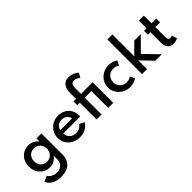

<svg xmlns="http://www.w3.org/2000/svg" viewBox="84 -1986 3373 3373"><g transform="rotate(-45 1770.0 -300.0)"><path d="M335.5 275Q234.5 275 165.2 237Q96 199 64 126L166 77Q188 118.5 234 143.2Q280 168 335.5 168Q384.5 168 422 148.5Q459.5 129 481 93.2Q502.5 57.5 502.5 9V-82Q469.5 -36 419.8 -10Q370 16 311 16Q241 16 183.5 -19Q126 -54 92 -115.5Q58 -177 58 -256Q58 -334.5 91.2 -395.8Q124.5 -457 182.2 -492.5Q240 -528 314 -528Q373 -528 422.8 -503Q472.5 -478 502.5 -433.5V-512H627V14Q627 93 594.2 151.8Q561.5 210.5 496.5 242.8Q431.5 275 335.5 275ZM346.5 -90.5Q393.5 -90.5 429.5 -111.8Q465.5 -133 486 -170.2Q506.5 -207.5 506.5 -255.5Q506.5 -303.5 485.8 -341.2Q465 -379 429.2 -400.2Q393.5 -421.5 347.5 -421.5Q301.5 -421.5 265.5 -400.2Q229.5 -379 209 -341.2Q188.5 -303.5 188.5 -255.5Q188.5 -207.5 208.8 -170.2Q229 -133 264.8 -111.8Q300.5 -90.5 346.5 -90.5Z M1059 16Q977 16 912.2 -19.5Q847.5 -55 809.8 -116.5Q772 -178 772 -255Q772 -312 793.5 -361.5Q815 -411 853 -448.5Q891 -486 941.5 -507Q992 -528 1050.5 -528Q1130.5 -528 1190.8 -495Q1251 -462 1284.8 -403Q1318.5 -344 1318.5 -265.5Q1318.5 -259 1318 -254.8Q1317.5 -250.5 1316 -240.5H899Q899 -194 920 -158.8Q941 -123.5 978.8 -103.8Q1016.5 -84 1065.5 -84Q1112 -84 1148.2 -102.8Q1184.5 -121.5 1214 -160L1304.5 -113.5Q1268 -52.5 1203.2 -18.2Q1138.5 16 1059 16ZM904.5 -318.5H1195Q1188.5 -353.5 1168.5 -379Q1148.5 -404.5 1118 -418.8Q1087.5 -433 1050 -433Q1010.5 -433 979.5 -419Q948.5 -405 929 -379.5Q909.5 -354 904.5 -318.5Z M1485.5 0V-417.5H1423.5V-512H1485.5V-659.5Q1485.5 -727.5 1506.2 -775.8Q1527 -824 1565.8 -849.5Q1604.5 -875 1657.5 -875Q1698.5 -875 1735 -864.2Q1771.5 -853.5 1800 -836.5Q1828.5 -819.5 1846.5 -799.5L1799 -716Q1782 -736 1752 -751.2Q1722 -766.5 1692.5 -766.5Q1648.5 -766.5 1629.2 -741Q1610 -715.5 1610 -658V-512H1898.5V0H1774V-417.5H1610V0Z M2306.5 16Q2248.5 16 2197.2 -4.8Q2146 -25.5 2107 -62.5Q2068 -99.5 2045.8 -149Q2023.5 -198.5 2023.5 -256Q2023.5 -311.5 2044.8 -360.8Q2066 -410 2104.2 -447.5Q2142.5 -485 2194.2 -506.5Q2246 -528 2306 -528Q2356 -528 2401.8 -513.5Q2447.5 -499 2477.5 -475.5L2433 -391.5Q2389 -425 2324.5 -425Q2271.5 -425 2233 -401.8Q2194.5 -378.5 2174 -339.8Q2153.5 -301 2153.5 -256Q2153.5 -208.5 2175 -170.2Q2196.5 -132 2235.5 -109.5Q2274.5 -87 2325.5 -87Q2357 -87 2384.8 -96Q2412.5 -105 2432.5 -120.5L2477.5 -36.5Q2447 -13.5 2402 1.2Q2357 16 2306.5 16Z M2613.5 0V-860H2738V-316.5L2933 -512H3094.5L2850 -264.5L3106 0H2946L2738 -217V0Z M3385.5 16Q3316 16 3277.2 -29Q3238.5 -74 3238.5 -155.5V-417.5H3176V-512H3238.5V-703.5H3363V-512H3481V-417.5H3363V-164Q3363 -130.5 3376.5 -112.8Q3390 -95 3415 -95Q3441 -95 3462.5 -111L3494 -11.5Q3471.5 1.5 3442.5 8.8Q3413.5 16 3385.5 16Z"/></g></svg>

Font: Spartan Thin SemiBold
Style: Regular
Weight: 600
Version: Version 1.004